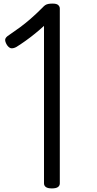

<svg xmlns="http://www.w3.org/2000/svg" viewBox="-20 -1035 539 1069"><path d="M269 14Q246 14 235.5 6.5Q225 -1 225 -14V-891Q201 -869 174.5 -847.5Q148 -826 122 -807.5Q96 -789 72 -774Q58 -766 45 -766Q32 -766 19 -784Q7 -804 9 -816Q11 -828 32 -841Q63 -862 91.5 -883Q120 -904 150.5 -930.5Q181 -957 217 -993Q225 -1002 232 -1006.5Q239 -1011 248.5 -1013Q258 -1015 273 -1015Q296 -1015 304.5 -1006.5Q313 -998 313 -988V-14Q313 -1 302.5 6.5Q292 14 269 14Z"/></svg>

Font: Playwrite NG Modern
Style: Regular
Weight: 400
Designer: Veronika Burian, José Scaglione
Foundry: TypeTogether
Version: Version 1.002